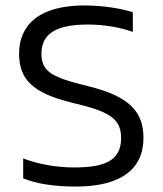

<svg xmlns="http://www.w3.org/2000/svg" viewBox="-20 -674 596 704"><path d="M506 -168C506 -260 460 -320 303 -358C171 -390 132 -411 132 -477C132 -555 193 -584 302 -584C362 -584 419 -574 467 -557V-629C432 -641 363 -654 289 -654C128 -654 50 -586 50 -477C50 -383 100 -333 242 -298C376 -266 424 -243 424 -168C424 -86 366 -60 252 -60C185 -60 121 -72 65 -93V-20C114 0 179 10 259 10C423 10 506 -54 506 -168Z"/></svg>

Font: Kanit Light
Style: Regular
Weight: 300
Designer: Katatrad Team
Foundry: CadsonDemak
Version: Version 1.000;PS 001.000;hotconv 1.0.88;makeotf.lib2.5.64775